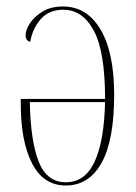

<svg xmlns="http://www.w3.org/2000/svg" viewBox="-20 -562 419 592"><path d="M183 10Q114 10 79 -58Q44 -126 44 -241V-257H304Q304 -402 269.5 -467Q235 -532 175 -532Q132 -532 106.5 -504Q81 -476 73 -433Q59 -437 59 -453Q59 -470 72.5 -490.5Q86 -511 111.5 -526.5Q137 -542 174 -542Q248 -542 290 -471Q332 -400 332 -270Q332 -129 293 -59.5Q254 10 183 10ZM183 0Q242 0 271.5 -63Q301 -126 304 -247H72Q74 -129 99 -64.5Q124 0 183 0Z"/></svg>

Font: Noto Serif Display ExtraCondensed Thin
Style: Regular
Weight: 100
Width: 2
Designer: Monotype Design Team
Foundry: Monotype Imaging Inc.
Version: Version 2.009